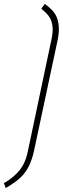

<svg xmlns="http://www.w3.org/2000/svg" viewBox="-25 -837 320 977"><path d="M203 -817 185 -793Q202 -779 215 -765Q228 -751 235 -733Q242 -715 243 -692Q244 -669 237 -637L116 -64Q108 -27 94.5 -1.5Q81 24 63.5 42Q46 60 28.5 73Q11 86 -5 95L4 120Q33 103 56 86Q79 69 96 48.5Q113 28 126 -0.5Q139 -29 148 -69L267 -627Q275 -664 274.5 -692Q274 -720 266.5 -742Q259 -764 243 -782Q227 -800 203 -817Z"/></svg>

Font: Advent Pro ExtraLight
Style: Italic
Weight: 250
Italic angle: -12°
Version: Version 3.000